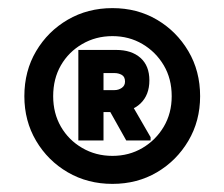

<svg xmlns="http://www.w3.org/2000/svg" viewBox="-20 -736 553 473"><path d="M257 -283Q196 -283 147 -311.5Q98 -340 69 -389Q40 -438 40 -499Q40 -561 69 -610Q98 -659 147 -687.5Q196 -716 257 -716Q318 -716 366.5 -687.5Q415 -659 444 -610Q473 -561 473 -499Q473 -438 444 -389Q415 -340 366.5 -311.5Q318 -283 257 -283ZM257 -352Q298 -352 331 -371.5Q364 -391 383.5 -424Q403 -457 403 -499Q403 -542 383.5 -575Q364 -608 331 -627.5Q298 -647 257 -647Q216 -647 182.5 -627.5Q149 -608 130 -575Q111 -542 111 -499Q111 -457 130 -424Q149 -391 182.5 -371.5Q216 -352 257 -352ZM291 -390 236 -488H299L351 -398V-390ZM173 -390V-613H266Q304 -613 326 -593.5Q348 -574 348 -538Q348 -502 326 -481Q304 -460 266 -460H235V-390ZM235 -514H262Q272 -514 280 -519.5Q288 -525 288 -535Q288 -547 280 -551.5Q272 -556 262 -556H235Z"/></svg>

Font: Fustat ExtraBold
Style: Regular
Weight: 800
Designer: Mohamed Gaber, Khaled Hosny, Laura Garcia Mut
Foundry: Kief Type Foundry, Alif Type Foundry, Hard Type Foundry
Version: Version 1.007